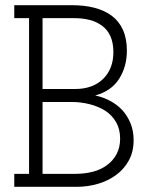

<svg xmlns="http://www.w3.org/2000/svg" viewBox="-20 -720 570 740"><path d="M276 0Q318 0 357.5 -11.5Q397 -23 428 -46Q458 -68 476.5 -101.5Q495 -135 495 -180Q495 -216 483 -245Q471 -274 451 -296Q430 -318 403 -332Q376 -346 347 -352Q409 -369 439 -416Q469 -463 469 -525Q469 -571 454 -604.5Q439 -638 411 -659Q383 -680 344 -690Q305 -700 258 -700H35V-650H92V-50H35V0ZM144 -327H255Q291 -327 325 -318.5Q359 -310 386 -293Q412 -276 427.5 -249Q443 -222 443 -186Q443 -152 429.5 -126.5Q416 -101 393 -84Q369 -66 337.5 -58Q306 -50 271 -50H144ZM144 -650H266Q299 -650 326 -643Q353 -636 373 -621Q394 -606 405.5 -580.5Q417 -555 417 -519Q417 -455 377.5 -416Q338 -377 269 -377H144Z"/></svg>

Font: Josefin Slab Medium
Style: Regular
Weight: 500
Designer: Santiago Orozco
Foundry: Typemade
Version: Version 2.000